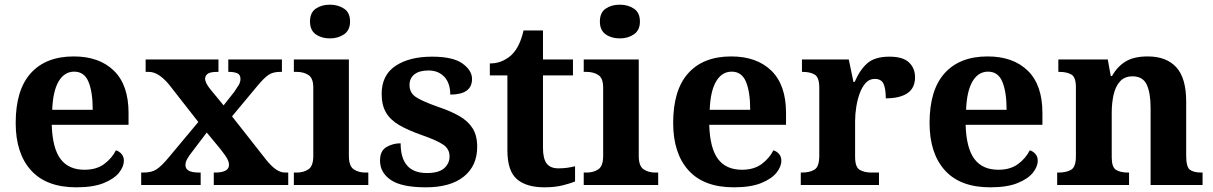

<svg xmlns="http://www.w3.org/2000/svg" viewBox="-20 -790 5182 820"><path d="M306 10Q178 10 112.5 -62.5Q47 -135 47 -265Q47 -406 111.5 -477.5Q176 -549 295 -549Q404 -549 466.5 -488Q529 -427 529 -308V-257H201Q204 -157 238.5 -111Q273 -65 341 -65Q392 -65 425 -89.5Q458 -114 475 -148Q489 -144 499 -132.5Q509 -121 509 -104Q509 -78 488 -52Q467 -26 422.5 -8Q378 10 306 10ZM376 -321Q376 -397 358 -440.5Q340 -484 297 -484Q255 -484 230.5 -442.5Q206 -401 203 -321Z M583 0V-53H592Q628 -53 649 -67Q670 -81 700 -117L827 -269L701 -430Q679 -456 658 -469.5Q637 -483 615 -483H602V-536H913V-483H909Q877 -483 866.5 -474.5Q856 -466 856 -454Q856 -436 879 -408L935 -340L980 -397Q991 -413 999 -426Q1007 -439 1007 -453Q1007 -471 993.5 -477Q980 -483 959 -483H955V-536H1184V-483H1175Q1146 -483 1126.5 -470Q1107 -457 1075 -418L971 -293L1118 -106Q1141 -78 1160 -65.5Q1179 -53 1198 -53H1211V0H893V-53H898Q958 -53 958 -86Q958 -97 951 -111Q944 -125 920 -155L863 -224L797 -137Q788 -126 780 -112Q772 -98 772 -85Q772 -69 786 -61Q800 -53 833 -53H837V0Z M1389 -626Q1353 -626 1328.5 -643.5Q1304 -661 1304 -698Q1304 -736 1328.5 -753Q1353 -770 1389 -770Q1424 -770 1449.5 -753Q1475 -736 1475 -698Q1475 -661 1449.5 -643.5Q1424 -626 1389 -626ZM1235 0V-53H1247Q1277 -53 1297.5 -67Q1318 -81 1318 -124V-416Q1318 -456 1297.5 -469.5Q1277 -483 1247 -483H1235V-536H1470V-124Q1470 -81 1490.5 -67Q1511 -53 1541 -53H1553V0Z M1799 10Q1695 10 1649 -21.5Q1603 -53 1603 -104Q1603 -146 1630.5 -162Q1658 -178 1691 -178Q1691 -51 1803 -51Q1854 -51 1877 -71.5Q1900 -92 1900 -122Q1900 -154 1872.5 -172.5Q1845 -191 1779 -214Q1722 -234 1684.5 -256Q1647 -278 1628.5 -309.5Q1610 -341 1610 -389Q1610 -469 1669 -508.5Q1728 -548 1825 -548Q1915 -548 1955.5 -518.5Q1996 -489 1996 -453Q1996 -386 1903 -386Q1903 -435 1877.5 -462Q1852 -489 1810 -489Q1771 -489 1750 -472.5Q1729 -456 1729 -427Q1729 -394 1755.5 -376Q1782 -358 1850 -334Q1904 -316 1941.5 -294.5Q1979 -273 1998.5 -242Q2018 -211 2018 -163Q2018 -82 1961 -36Q1904 10 1799 10Z M2305 10Q2228 10 2187.5 -25Q2147 -60 2147 -148V-468H2072V-519Q2104 -519 2129.5 -531.5Q2155 -544 2170 -561Q2201 -594 2216 -660H2299V-536H2427V-468H2299V-158Q2299 -113 2314.5 -92Q2330 -71 2365 -71Q2385 -71 2403 -73.5Q2421 -76 2436 -80V-15Q2420 -8 2385.5 1Q2351 10 2305 10Z M2627 -626Q2591 -626 2566.5 -643.5Q2542 -661 2542 -698Q2542 -736 2566.5 -753Q2591 -770 2627 -770Q2662 -770 2687.5 -753Q2713 -736 2713 -698Q2713 -661 2687.5 -643.5Q2662 -626 2627 -626ZM2473 0V-53H2485Q2515 -53 2535.5 -67Q2556 -81 2556 -124V-416Q2556 -456 2535.5 -469.5Q2515 -483 2485 -483H2473V-536H2708V-124Q2708 -81 2728.5 -67Q2749 -53 2779 -53H2791V0Z M3114 10Q2986 10 2920.5 -62.5Q2855 -135 2855 -265Q2855 -406 2919.5 -477.5Q2984 -549 3103 -549Q3212 -549 3274.5 -488Q3337 -427 3337 -308V-257H3009Q3012 -157 3046.5 -111Q3081 -65 3149 -65Q3200 -65 3233 -89.5Q3266 -114 3283 -148Q3297 -144 3307 -132.5Q3317 -121 3317 -104Q3317 -78 3296 -52Q3275 -26 3230.5 -8Q3186 10 3114 10ZM3184 -321Q3184 -397 3166 -440.5Q3148 -484 3105 -484Q3063 -484 3038.5 -442.5Q3014 -401 3011 -321Z M3400 0V-53H3404Q3438 -53 3458.5 -65.5Q3479 -78 3479 -125V-415Q3479 -459 3460 -471Q3441 -483 3408 -483H3405V-536H3605L3625 -440H3630Q3653 -493 3685 -520.5Q3717 -548 3779 -548Q3836 -548 3862 -523.5Q3888 -499 3888 -460Q3888 -414 3855.5 -392Q3823 -370 3763 -370Q3763 -411 3753.5 -432Q3744 -453 3716 -453Q3693 -453 3677.5 -436Q3662 -419 3652 -392Q3642 -365 3637 -333.5Q3632 -302 3632 -273V-120Q3632 -76 3652 -64.5Q3672 -53 3702 -53H3734V0Z M4209 10Q4081 10 4015.5 -62.5Q3950 -135 3950 -265Q3950 -406 4014.5 -477.5Q4079 -549 4198 -549Q4307 -549 4369.5 -488Q4432 -427 4432 -308V-257H4104Q4107 -157 4141.5 -111Q4176 -65 4244 -65Q4295 -65 4328 -89.5Q4361 -114 4378 -148Q4392 -144 4402 -132.5Q4412 -121 4412 -104Q4412 -78 4391 -52Q4370 -26 4325.5 -8Q4281 10 4209 10ZM4279 -321Q4279 -397 4261 -440.5Q4243 -484 4200 -484Q4158 -484 4133.5 -442.5Q4109 -401 4106 -321Z M4495 0V-53H4501Q4534 -53 4554.5 -65Q4575 -77 4575 -122V-418Q4575 -460 4556 -471.5Q4537 -483 4504 -483H4500V-536H4711L4724 -465H4729Q4752 -506 4787.5 -527.5Q4823 -549 4882 -549Q4961 -549 5003.5 -503Q5046 -457 5046 -356V-124Q5046 -77 5062 -65Q5078 -53 5112 -53H5116V0H4894V-329Q4894 -393 4877.5 -428.5Q4861 -464 4817 -464Q4783 -464 4763.5 -442.5Q4744 -421 4736 -385.5Q4728 -350 4728 -309V-118Q4728 -76 4746.5 -64.5Q4765 -53 4798 -53H4802V0Z"/></svg>

Font: Noto Serif Sinhala
Style: Bold
Weight: 700
Designer: Jelle Bosma - Monotype Design Team
Foundry: Monotype Imaging Inc.
Version: Version 2.007; ttfautohint (v1.8.4.7-5d5b)